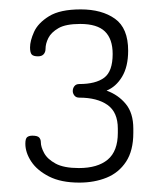

<svg xmlns="http://www.w3.org/2000/svg" viewBox="-20 -751 346 409"><path d="M149 -362Q110 -362 84.5 -375Q59 -388 46.5 -407Q34 -426 34 -445Q34 -456 38 -459Q42 -462 49 -462Q60 -462 63.5 -458Q67 -454 67 -448Q67 -438 74 -425Q81 -412 98.5 -402.5Q116 -393 148 -393Q188 -393 209.5 -411Q231 -429 231 -468V-477Q231 -512 209 -527.5Q187 -543 149 -543Q142 -543 138.5 -547.5Q135 -552 135 -557Q135 -563 138.5 -567.5Q142 -572 149 -572Q184 -572 202 -585.5Q220 -599 220 -636Q220 -668 203.5 -684Q187 -700 151 -700Q120 -700 104.5 -691Q89 -682 83 -670Q77 -658 77 -647Q77 -640 73 -635.5Q69 -631 61 -631Q51 -631 47.5 -635Q44 -639 44 -650Q44 -664 52.5 -683Q61 -702 84.5 -716.5Q108 -731 152 -731Q197 -731 225 -711Q253 -691 253 -643Q253 -609 240 -587.5Q227 -566 207 -558Q232 -549 248 -529.5Q264 -510 264 -477V-468Q264 -430 248.5 -406.5Q233 -383 207 -372.5Q181 -362 149 -362Z"/></svg>

Font: Dosis ExtraLight ExtraLight
Style: Regular
Weight: 250
Version: Version 3.001; ttfautohint (v1.8.2)